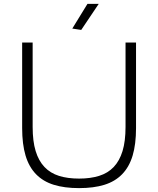

<svg xmlns="http://www.w3.org/2000/svg" viewBox="-20 -958 814 988"><path d="M352 -811 430 -938H488L398 -804ZM387 10Q312 10 257 -7Q202 -24 165.5 -61.5Q129 -99 111.5 -157.5Q94 -216 94 -299V-739H148V-305Q148 -231 163.5 -180.5Q179 -130 209 -98.5Q239 -67 283.5 -53Q328 -39 387 -39Q445 -39 490 -53Q535 -67 565 -98.5Q595 -130 610.5 -180.5Q626 -231 626 -305V-739H680V-299Q680 -216 662.5 -157.5Q645 -99 608.5 -61.5Q572 -24 517 -7Q462 10 387 10Z"/></svg>

Font: Encode Sans Wide
Style: ExtraLight
Weight: 200
Designer: Pablo Impallari, Andres Torresi
Foundry: Pablo Impallari, Andres Torresi
Version: Version 1.000; ttfautohint (v1.00) -l 8 -r 50 -G 200 -x 14 -